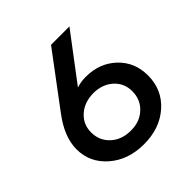

<svg xmlns="http://www.w3.org/2000/svg" viewBox="-192 -859 1034 1034"><g transform="rotate(-45 325.0 -341.5)"><path d="M126 -410 349 -708H489L289 -443Q322 -454 358 -454Q464 -454 533 -388.5Q602 -323 602 -222Q602 -114 524 -44.5Q446 25 325 25Q205 25 126.5 -43.5Q48 -112 48 -213Q48 -307 126 -410ZM168 -222Q168 -158 213.5 -117Q259 -76 329 -77Q395 -77 438.5 -118Q482 -159 482 -222Q482 -283 438.5 -322.5Q395 -362 328 -363Q258 -363 213 -323Q168 -283 168 -222Z"/></g></svg>

Font: Metropolitano Medium
Style: Regular
Weight: 500
Designer: Fonts by Alex Slobzheninov & Chris M. Simpson / Changes by Cristiano Sobral
Foundry: Fonts by Alex Slobzheninov & Chris M. Simpson / Changes by Cristiano Sobral
Version: Version 1.00;August 30, 2020;FontCreator 13.0.0.2681 64-bit